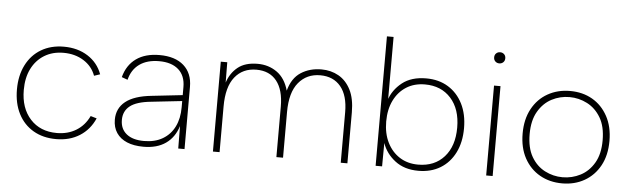

<svg xmlns="http://www.w3.org/2000/svg" viewBox="-47 -888 3491 1064"><g transform="rotate(5 1698.5 -356.5)"><path d="M290 7Q217 7 163 -24.5Q109 -56 79.5 -113.5Q50 -171 50 -249Q50 -326 79.5 -384.5Q109 -443 163 -475Q217 -507 289 -507Q366 -507 422.5 -471Q479 -435 502 -372L469 -361Q450 -413 402 -443Q354 -473 290 -473Q229 -473 183.5 -445Q138 -417 113 -367Q88 -317 88 -249Q88 -148 143 -87.5Q198 -27 291 -27Q352 -27 398.5 -55.5Q445 -84 470 -137L504 -127Q476 -63 420.5 -28Q365 7 290 7Z M969 0 968 -125Q948 -61 899.5 -27Q851 7 776 7Q722 7 684 -9Q646 -25 625.5 -55.5Q605 -86 605 -129Q605 -192 652.5 -230Q700 -268 797 -278L968 -297V-342Q968 -405 929.5 -439Q891 -473 822 -473Q755 -473 712.5 -442.5Q670 -412 656 -355L623 -367Q641 -435 691.5 -471Q742 -507 821 -507Q908 -507 956 -464.5Q1004 -422 1004 -346V0ZM968 -264 796 -245Q716 -237 680 -208.5Q644 -180 644 -131Q644 -81 678.5 -53Q713 -25 776 -25Q837 -25 880 -50.5Q923 -76 945.5 -121.5Q968 -167 968 -229Z M1162 -500H1198L1199 -387Q1216 -440 1256.5 -473Q1297 -506 1367 -506Q1428 -506 1474.5 -473Q1521 -440 1540 -372Q1559 -443 1608 -474.5Q1657 -506 1722 -506Q1775 -506 1817.5 -482Q1860 -458 1885 -409Q1910 -360 1910 -283V0H1873V-281Q1873 -374 1832 -423.5Q1791 -473 1718 -473Q1643 -473 1597.5 -418Q1552 -363 1552 -254V0H1515V-281Q1515 -374 1475.5 -423.5Q1436 -473 1363 -473Q1287 -473 1243 -418Q1199 -363 1199 -254V0H1162Z M2101 -367Q2120 -426 2171 -466.5Q2222 -507 2305 -507Q2375 -507 2427 -475Q2479 -443 2508 -385.5Q2537 -328 2537 -250Q2537 -172 2508 -114Q2479 -56 2427 -24.5Q2375 7 2305 7Q2227 7 2175.5 -32.5Q2124 -72 2104 -130L2103 0H2067V-720H2104V-364ZM2499 -250Q2499 -353 2445 -413Q2391 -473 2301 -473Q2241 -473 2197 -445Q2153 -417 2128.5 -367Q2104 -317 2104 -250Q2104 -183 2129 -133Q2154 -83 2198 -55Q2242 -27 2301 -27Q2392 -27 2445.5 -87Q2499 -147 2499 -250Z M2682 -500H2718V0H2682ZM2700 -625Q2687 -625 2678 -633.5Q2669 -642 2669 -656Q2669 -670 2678 -678.5Q2687 -687 2700 -687Q2713 -687 2722 -678.5Q2731 -670 2731 -656Q2731 -642 2722 -633.5Q2713 -625 2700 -625Z M3105 7Q3035 7 2980.5 -24Q2926 -55 2894.5 -112.5Q2863 -170 2863 -250Q2863 -329 2894.5 -387Q2926 -445 2981 -476Q3036 -507 3105 -507Q3175 -507 3229 -476Q3283 -445 3314.5 -387Q3346 -329 3346 -250Q3346 -170 3314.5 -112.5Q3283 -55 3228.5 -24Q3174 7 3105 7ZM3104 -27Q3157 -27 3203.5 -51Q3250 -75 3279 -124.5Q3308 -174 3308 -250Q3308 -327 3279 -376Q3250 -425 3203.5 -449Q3157 -473 3105 -473Q3052 -473 3006 -449Q2960 -425 2931 -375.5Q2902 -326 2902 -250Q2902 -173 2930.5 -124Q2959 -75 3005.5 -51Q3052 -27 3104 -27Z"/></g></svg>

Font: Albert Sans ExtraLight
Style: Regular
Weight: 250
Designer: Andreas Rasmussen
Foundry: a.Foundry
Version: Version 1.025